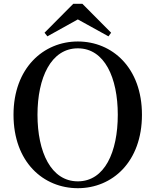

<svg xmlns="http://www.w3.org/2000/svg" viewBox="-20 -971 817 1009"><path d="M389 18C571 18 726 -121 726 -368C726 -615 570 -753 389 -753C208 -753 51 -613 51 -368C51 -119 208 18 389 18ZM389 -18C248 -18 177 -172 177 -368C177 -562 248 -717 389 -717C530 -717 599 -562 599 -368C599 -172 530 -18 389 -18ZM413 -951H365L214 -799L229 -780L389 -869L550 -780L564 -799Z"/></svg>

Font: Noto Serif SC SemiBold
Style: Regular
Weight: 600
Designer: Ryoko NISHIZUKA 西塚涼子 (kana & ideographs); Frank Grießhammer (Latin, Greek & Cyrillic); Wenlong ZHANG 张文龙 (bopomofo); San
Foundry: Adobe
Version: Version 2.001;hotconv 1.1.0;makeotfexe 2.6.0